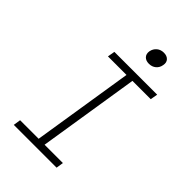

<svg xmlns="http://www.w3.org/2000/svg" viewBox="-271 -1038 1142 1142"><g transform="rotate(45 300.0 -467.5)"><path d="M76 0 83 -46H239L340 -684H184L192 -730H552L544 -684H390L289 -46H443L436 0ZM387 -825Q361 -825 347 -840Q333 -855 337 -880Q342 -905 360 -920Q378 -935 404 -935Q430 -935 444 -920Q458 -905 453 -880Q449 -855 431 -840Q413 -825 387 -825Z"/></g></svg>

Font: JetBrains Mono Thin
Style: Italic
Weight: 100
Italic angle: -9°
Monospace: yes
Designer: Philipp Nurullin, Konstantin Bulenkov
Foundry: JetBrains
Version: Version 2.305; ttfautohint (v1.8.4.7-5d5b)